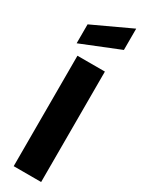

<svg xmlns="http://www.w3.org/2000/svg" viewBox="-256 -1022 796 1054"><g transform="rotate(30 142.0 -495.0)"><path d="M260 -990V-855L17 -757V-877ZM55 -700H229V0H55Z"/></g></svg>

Font: Albert Sans Black
Style: Regular
Weight: 900
Designer: Andreas Rasmussen
Foundry: a.Foundry
Version: Version 1.025